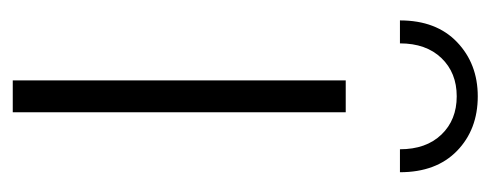

<svg xmlns="http://www.w3.org/2000/svg" viewBox="-254 -515 769 301"><g transform="rotate(90 130.5 -364.5)"><path d="M106 0V-522H156V0ZM12 -607Q12 -664 46 -696.5Q80 -729 131 -729Q183 -729 216.5 -696.5Q250 -664 250 -607H214Q214 -648 191 -672Q168 -696 131 -696Q94 -696 71 -672Q48 -648 48 -607Z"/></g></svg>

Font: MOST Montserrat Light
Style: Regular
Weight: 300
Designer: Julieta Ulanovsky
Foundry: Julieta Ulanovsky
Version: Version 8.000;March 11, 2024;FontCreator 15.0.0.2926 64-bit